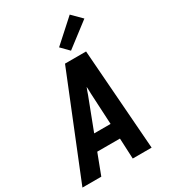

<svg xmlns="http://www.w3.org/2000/svg" viewBox="-243 -1102 1077 1216"><g transform="rotate(-30 295.5 -494.5)"><path d="M-9 0 288 -735H442L497 0H359L352 -150H186L129 0ZM347 -260 335 -490Q335 -502 334.5 -514.5Q334 -527 333 -539Q328 -527 323.5 -514.5Q319 -502 315 -490L227 -260ZM362 -787 307 -843 469 -989 537 -921Z"/></g></svg>

Font: Iosevka Aile Extrabold Oblique
Style: Regular
Weight: 800
Italic angle: -9°
Designer: Belleve Invis
Foundry: Belleve Invis
Version: Version 31.1.0; ttfautohint (v1.8.4)